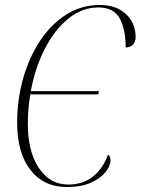

<svg xmlns="http://www.w3.org/2000/svg" viewBox="-20 -743 566 773"><path d="M249 10Q156 10 102.5 -59Q49 -128 49 -249Q49 -343 73.5 -428.5Q98 -514 142.5 -580.5Q187 -647 248 -685Q309 -723 381 -723Q448 -723 487 -686.5Q526 -650 526 -594Q526 -574 515 -563Q504 -552 486 -552Q486 -626 461.5 -669.5Q437 -713 376 -713Q310 -713 254.5 -667.5Q199 -622 160 -545.5Q121 -469 104 -376H378L376 -363H102Q92 -304 92 -245Q92 -133 136.5 -66.5Q181 0 255 0Q314 0 354.5 -32.5Q395 -65 415 -121Q425 -113 425 -97Q425 -76 405.5 -51Q386 -26 347 -8Q308 10 249 10Z"/></svg>

Font: Noto Serif Display Condensed ExtraLight
Style: Italic
Weight: 200
Width: 3
Italic angle: -12°
Designer: Monotype Design Team
Foundry: Monotype Imaging Inc.
Version: Version 2.009